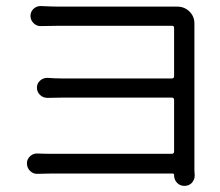

<svg xmlns="http://www.w3.org/2000/svg" viewBox="-20 -564 730 637"><path d="M626 18.6Q626 32.2 616.2 43Q606.4 52.7 591.8 52.7Q577.1 52.7 567.4 42.5Q557.6 32.2 557.6 17.6Q557.6 17.6 557.6 16.6Q557.6 11.7 552.7 11.7H150.4Q132.8 11.7 105.5 12.7Q90.8 13.7 80.1 3.4Q69.3 -6.8 69.3 -22.5Q69.3 -36.1 80.1 -45.9Q90.8 -55.7 105.5 -54.7Q127.9 -53.7 150.4 -53.7H549.8Q557.6 -53.7 557.6 -61.5V-232.4Q557.6 -240.2 549.8 -240.2H188.5Q163.1 -240.2 137.7 -239.3Q123 -239.3 112.8 -249Q102.5 -258.8 102.5 -273.4Q102.5 -287.1 112.8 -296.4Q123 -305.7 137.7 -305.7Q163.1 -303.7 187.5 -303.7H549.8Q557.6 -303.7 557.6 -311.5V-471.7Q557.6 -478.5 549.8 -478.5H179.7Q159.2 -478.5 116.2 -477.5Q102.5 -476.6 91.8 -486.8Q81.1 -497.1 81.1 -511.2Q81.1 -525.4 91.8 -535.2Q101.6 -543.9 114.3 -543.9Q115.2 -543.9 116.2 -543.9Q155.3 -542 179.7 -542H567.4Q568.4 -542 568.4 -542Q591.8 -542 608.4 -525.9Q625 -509.8 625 -486.3V1Z"/></svg>

Font: Gen Jyuu Gothic P Normal
Style: Regular
Weight: 300
Designer: [Source Han Sans]
Ryoko NISHIZUKA  (kana & ideographs); Paul D. Hunt (Latin, Greek & Cyrillic); Wenlong ZHANG  (bopomofo
Version: Version 1.002.20150607